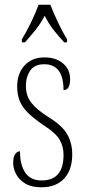

<svg xmlns="http://www.w3.org/2000/svg" viewBox="-20 -786 365 816"><path d="M156 10Q114 10 88 -5.5Q62 -21 49 -45Q36 -69 36 -93Q36 -119 44.5 -131Q53 -143 65 -143Q65 -85 87.5 -52Q110 -19 157 -19Q250 -19 250 -128Q250 -163 233.5 -192Q217 -221 165 -254Q124 -282 99.5 -306Q75 -330 64 -356.5Q53 -383 53 -418Q53 -474 84.5 -508Q116 -542 169 -542Q219 -542 248.5 -516Q278 -490 278 -450Q278 -403 250 -403Q250 -513 168 -513Q127 -513 108.5 -486Q90 -459 90 -421Q90 -379 113 -349.5Q136 -320 185 -289Q244 -253 265.5 -215.5Q287 -178 287 -130Q287 -64 252.5 -27Q218 10 156 10ZM73 -619Q91 -648 111.5 -690Q132 -732 144 -766H194Q207 -732 227 -690Q247 -648 265 -619V-606H253Q227 -634 207 -659.5Q187 -685 170 -719Q152 -685 131.5 -659.5Q111 -634 86 -606H73Z"/></svg>

Font: Noto Serif ExtraCondensed ExtraLight
Style: Regular
Weight: 200
Width: 2
Designer: Monotype Design Team
Foundry: Monotype Imaging Inc.
Version: Version 2.015